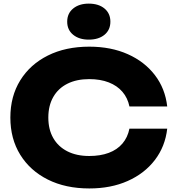

<svg xmlns="http://www.w3.org/2000/svg" viewBox="-20 -1024 974 1060"><path d="M903.2 -313.8Q892 -215.2 835.1 -140.8Q778.2 -66.4 685.4 -25Q592.6 16.4 473 16.4Q342.2 16.4 244.2 -32.6Q146.2 -81.6 91.7 -169.7Q37.2 -257.8 37.2 -375Q37.2 -492.2 91.7 -580.3Q146.2 -668.4 244.2 -717.4Q342.2 -766.4 473 -766.4Q592.6 -766.4 685.4 -725Q778.2 -683.6 835.1 -609.4Q892 -535.2 903.2 -436.2H694.6Q684.8 -483.6 655.8 -517.3Q626.8 -551 580.5 -569.1Q534.2 -587.2 472.6 -587.2Q402.6 -587.2 351.9 -561.7Q301.2 -536.2 274 -488.4Q246.8 -440.6 246.8 -375Q246.8 -309.4 274 -261.9Q301.2 -214.4 351.9 -188.6Q402.6 -162.8 472.6 -162.8Q534.2 -162.8 580.5 -180.1Q626.8 -197.4 655.8 -231.3Q684.8 -265.2 694.6 -313.8ZM470 -805.2Q417 -805.2 384 -832Q351 -858.8 351 -904.4Q351 -950 384 -977Q417 -1004 470 -1004Q524.4 -1004 556.9 -977Q589.4 -950 589.4 -904.4Q589.4 -858.8 556.9 -832Q524.4 -805.2 470 -805.2Z"/></svg>

Font: Unbounded
Style: Regular
Weight: 400
Designer: Luke Prowse, Jean-Baptiste Morizot, Fátima Lázaro, Florian Runge
Foundry: NaN
Version: Version 1.701;gftools[0.9.28.dev5+ged2979d]